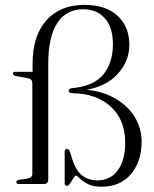

<svg xmlns="http://www.w3.org/2000/svg" viewBox="-20 -734 614 766"><path d="M545 -168Q545 -89.5 502.2 -39.2Q459.5 11 384.5 11Q350.5 11 329.8 -0.2Q309 -11.5 298.2 -22.5Q287.5 -33.5 283 -33.5Q279 -33.5 272.8 -23.2Q266.5 -13 260 -2.8Q253.5 7.5 247.5 7.5Q238 7.5 238 -3V-128.5Q238 -140 247 -140Q254 -140 258 -130.5L264 -113Q278.5 -59.5 304 -37Q329.5 -14.5 368.5 -14.5Q421 -14.5 450.2 -54.8Q479.5 -95 479.5 -164.5Q479.5 -255.5 422.5 -308Q365.5 -360.5 271 -362Q260.5 -362.5 257.2 -365.2Q254 -368 254 -372Q254 -379.5 265 -382Q352.5 -389.5 391.5 -436Q430.5 -482.5 430.5 -558Q430.5 -625 398.2 -661Q366 -697 312.5 -697Q244 -697 208.2 -641.8Q172.5 -586.5 172.5 -481V-20Q172.5 0 156 0H55.5Q45 0 45 -7.5Q45 -14.5 56 -16.5L91 -22Q109 -25.5 109 -40.5V-402Q109 -418 93 -421.5L46.5 -430Q31.5 -433 31.5 -440.5Q31.5 -447.5 41.5 -447.5H110V-480Q110 -591 165 -652.8Q220 -714.5 316.5 -714.5Q402.5 -714.5 449.2 -670.8Q496 -627 496 -555.5Q496 -490 450.2 -439.8Q404.5 -389.5 325.5 -376Q390.5 -369.5 440 -341Q489.5 -312.5 517.2 -267.8Q545 -223 545 -168Z"/></svg>

Font: Fraunces 72pt S000 Light
Style: Regular
Weight: 300
Version: Version 1.000; ttfautohint (v1.8.3)